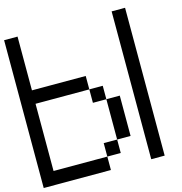

<svg xmlns="http://www.w3.org/2000/svg" viewBox="-129 -1034 1091 1150"><g transform="rotate(-15 416.5 -458.5)"><path d="M750 -916.7V0H666.7V-916.7ZM0 0V-916.7H83.3V-583.3H416.7V-500H83.3V-83.3H416.7V0ZM416.7 -83.3V-166.7H500V-83.3ZM416.7 -416.7V-500H500V-416.7ZM500 -166.7V-416.7H583.3V-166.7Z"/></g></svg>

Font: Galmuri11 Regular
Style: Regular
Weight: 400
Designer: Minseo Lee (Quiple)
Version: Version 2.356;hotconv 1.1.0;makeotfexe 2.6.0 DEVELOPMENT